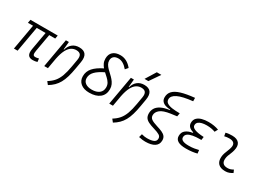

<svg xmlns="http://www.w3.org/2000/svg" viewBox="-10 -1779 4122 2997"><g transform="rotate(30 2051.0 -280.5)"><path d="M424.3 9.8Q366.2 9.8 343.3 -25.4Q320.3 -60.5 334 -136.7L390.6 -457.5H231L150.4 0H84L164.6 -457.5H72.3L83 -517.6H574.7L564 -457.5H456.1L400.4 -141.6Q392.1 -94.2 399.7 -72.8Q407.2 -51.3 438.5 -51.3Q466.3 -51.3 500.5 -61.5L507.3 -2.4Q468.8 9.8 424.3 9.8Z M630.4 0 721.7 -517.6H775.9L762.7 -377H770.5Q790 -448.7 839.1 -488Q888.2 -527.3 960.4 -527.3Q1127.9 -527.3 1096.2 -340.3L1074.7 -214.8Q1059.1 -122.1 1038.6 -53Q1018.1 16.1 989.5 67.4Q960.9 118.7 921.4 157.5Q881.8 196.3 828.1 229L788.6 179.2Q853 140.1 894.5 90.8Q936 41.5 962.6 -31.5Q989.3 -104.5 1007.8 -213.9L1030.3 -344.2Q1040.5 -405.3 1019.3 -435.8Q998 -466.3 940.9 -466.3Q894.5 -466.3 854.2 -440.4Q814 -414.6 782.5 -354.2Q751 -293.9 730.5 -191.9L696.8 0Z M1444.3 9.8Q1345.2 9.8 1288.1 -37.4Q1231 -84.5 1231 -165.5Q1231 -252 1288.3 -316.7Q1345.7 -381.3 1457 -435.1Q1431.6 -463.9 1415.3 -499Q1398.9 -534.2 1398.9 -580.6Q1398.9 -657.7 1445.8 -700Q1492.7 -742.2 1578.6 -742.2Q1697.8 -742.2 1786.1 -632.8L1744.6 -584.5Q1663.6 -682.1 1577.1 -682.1Q1523.4 -682.1 1494.1 -656.5Q1464.8 -630.9 1464.8 -584.5Q1464.8 -548.3 1481.9 -518.3Q1499 -488.3 1525.6 -461.2Q1552.2 -434.1 1582.5 -406.7Q1612.8 -379.4 1639.4 -348.6Q1666 -317.9 1683.1 -281.2Q1700.2 -244.6 1700.2 -198.7Q1700.2 -100.1 1632.6 -45.2Q1564.9 9.8 1444.3 9.8ZM1501 -390.6Q1398.4 -341.3 1347.4 -288.6Q1296.4 -235.8 1296.4 -170.4Q1296.4 -114.7 1338.6 -83Q1380.9 -51.3 1454.6 -51.3Q1539.6 -51.3 1587.2 -89.1Q1634.8 -127 1634.8 -194.3Q1634.8 -238.8 1614.5 -272Q1594.2 -305.2 1563.5 -333.5Q1532.7 -361.8 1501 -390.6Z M1802.2 0 1893.6 -517.6H1947.8L1934.6 -377H1942.4Q1961.9 -448.7 2011 -488Q2060.1 -527.3 2132.3 -527.3Q2299.8 -527.3 2268.1 -340.3L2246.6 -214.8Q2231 -122.1 2210.4 -53Q2189.9 16.1 2161.4 67.4Q2132.8 118.7 2093.3 157.5Q2053.7 196.3 2000 229L1960.4 179.2Q2024.9 140.1 2066.4 90.8Q2107.9 41.5 2134.5 -31.5Q2161.1 -104.5 2179.7 -213.9L2202.1 -344.2Q2212.4 -405.3 2191.2 -435.8Q2169.9 -466.3 2112.8 -466.3Q2066.4 -466.3 2026.1 -440.4Q1985.8 -414.6 1954.3 -354.2Q1922.9 -293.9 1902.3 -191.9L1868.7 0ZM2085.9 -609.4 2200.7 -794.9H2282.7L2155.3 -609.4Z M2585.4 233.9Q2561.5 233.9 2534.2 231Q2506.8 228 2466.8 219.2L2482.9 159.2Q2515.1 168 2538.1 170.9Q2561 173.8 2582 173.8Q2657.2 173.8 2699.2 155Q2741.2 136.2 2741.2 90.3Q2741.2 51.3 2707.3 30.8Q2673.3 10.3 2606.4 -9.3Q2536.1 -29.8 2493.7 -51Q2451.2 -72.3 2432.1 -102.5Q2413.1 -132.8 2413.1 -179.2Q2413.1 -229 2438 -271.2Q2462.9 -313.5 2520.3 -343.3Q2577.6 -373 2673.8 -385.7V-394.5Q2625.5 -396 2586.4 -408.4Q2547.4 -420.9 2524.2 -447.8Q2501 -474.6 2501 -519Q2501 -585 2543 -630.4Q2585 -675.8 2676.8 -704.1Q2768.6 -732.4 2917.5 -747.1L2918.5 -686.5Q2735.8 -667 2651.6 -625.5Q2567.4 -584 2567.4 -521Q2567.4 -479 2601.6 -456.8Q2635.7 -434.6 2695.3 -426.5Q2754.9 -418.5 2831.1 -418.5L2820.3 -357.9L2710.9 -343.3Q2584.5 -325.2 2532 -282Q2479.5 -238.8 2479.5 -183.6Q2479.5 -140.6 2513.4 -116Q2547.4 -91.3 2627.9 -66.9Q2684.1 -50.3 2724.1 -32.2Q2764.2 -14.2 2785.9 12.9Q2807.6 40 2807.6 84.5Q2807.6 159.2 2749 196.5Q2690.4 233.9 2585.4 233.9Z M3188 9.8Q2993.2 9.8 2993.2 -106Q2993.2 -174.3 3039.8 -210.2Q3086.4 -246.1 3159.7 -256.8L3161.6 -267.1Q3055.7 -296.9 3055.7 -377.4Q3055.7 -432.6 3087.2 -465.3Q3118.7 -498 3172.1 -512.7Q3225.6 -527.3 3290.5 -527.3Q3395 -527.3 3475.6 -496.6L3445.8 -441.4Q3379.9 -467.3 3291 -467.3Q3246.1 -467.3 3207.3 -458.3Q3168.5 -449.2 3145 -428.5Q3121.6 -407.7 3121.6 -372.6Q3121.6 -295.9 3339.4 -285.6L3331.1 -227.1H3303.7Q3237.3 -227.1 3182.1 -217.5Q3127 -208 3093.8 -185.1Q3060.5 -162.1 3060.5 -120.6Q3060.5 -50.3 3202.1 -50.3Q3263.2 -50.3 3304.7 -58.1Q3346.2 -65.9 3378.9 -73.7L3386.2 -13.7Q3346.7 -2.9 3296.6 3.4Q3246.6 9.8 3188 9.8Z M4002.9 -81.1 4024.4 -31.2Q3996.6 -14.2 3965.8 -2.2Q3935.1 9.8 3895 9.8Q3810.5 9.8 3769 -31.7Q3727.5 -73.2 3732.4 -153.3Q3734.9 -189.9 3746.6 -224.6Q3758.3 -259.3 3772.2 -292Q3786.1 -324.7 3793.5 -355Q3807.6 -410.2 3783.2 -438.5Q3758.8 -466.8 3700.2 -466.8Q3653.8 -466.8 3610.8 -455.6L3600.6 -513.7Q3629.4 -522 3658.2 -524.7Q3687 -527.3 3715.8 -527.3Q3804.7 -527.3 3842 -480.7Q3879.4 -434.1 3857.4 -345.2Q3849.1 -310.5 3836.2 -280.5Q3823.2 -250.5 3812.3 -221.2Q3801.3 -191.9 3798.8 -157.7Q3791.5 -51.3 3900.9 -51.3Q3929.7 -51.3 3951.4 -58.1Q3973.1 -64.9 4002.9 -81.1Z"/></g></svg>

Font: Cascadia Code PL Light
Style: Italic
Weight: 300
Italic angle: -10°
Monospace: yes
Designer: Aaron Bell
Foundry: Saja Typeworks
Version: Version 2404.023; ttfautohint (v1.8.4)